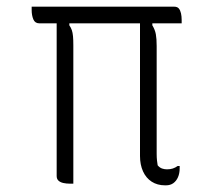

<svg xmlns="http://www.w3.org/2000/svg" viewBox="-20 -546 640 576"><path d="M75 -526H502Q512 -526 516.5 -520.5Q521 -515 523 -506Q525 -497 525 -486Q525 -485 525 -483.5Q525 -482 525 -480Q525 -478 525 -476H98Q85 -476 80 -488Q75 -500 75 -516Q75 -518 75 -519.5Q75 -521 75 -523Q75 -525 75 -526ZM150 -500H188V-470Q193 -463 195.5 -455.5Q198 -448 199 -437.5Q200 -427 200 -410Q200 -358 200 -306Q200 -254 200 -202.5Q200 -151 200 -99Q200 -47 200 5Q199 5 197 5Q195 5 193.5 5Q192 5 190 5Q179 5 170 3Q161 1 155.5 -4Q150 -9 150 -18Q150 -78 150 -138.5Q150 -199 150 -259Q150 -319 150 -379.5Q150 -440 150 -500ZM519 -48Q519 -47 519 -45Q519 -43 519 -41Q519 -26 514 -14.5Q509 -3 500 3.5Q491 10 478 10H475Q452 10 435 -1Q418 -12 409 -32Q400 -52 400 -78Q400 -131 400 -184Q400 -237 400 -290Q400 -343 400 -396Q400 -449 400 -502H437V-470Q445 -457 447.5 -443.5Q450 -430 450 -408Q450 -368 450 -327.5Q450 -287 450 -246.5Q450 -206 450 -166Q450 -126 450 -85Q450 -73 451 -64.5Q452 -56 453 -50Q459 -43 466 -40.5Q473 -38 481 -38Q491 -38 498.5 -40.5Q506 -43 513 -48Z"/></svg>

Font: Recursive Casual Light
Style: Regular
Weight: 300
Version: Version 1.047